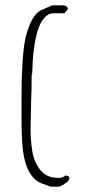

<svg xmlns="http://www.w3.org/2000/svg" viewBox="-20 -686 325 722"><path d="M146 7Q127 1 113.5 -10Q100 -21 88 -43Q67 -83 63 -158Q61 -192 61 -218V-332Q61 -397 65 -458Q68 -503 74 -534Q80 -565 93 -596Q107 -628 124 -641Q131 -647 151 -655Q164 -660 176 -666H216H219Q220 -665 222 -665L227 -664L231 -661Q234 -658 234 -657Q235 -655 235 -651L222 -636H180Q161 -636 145.5 -617.5Q130 -599 122 -571Q114 -546 109 -512Q104 -478 103 -453Q101 -421 101 -409L99 -404Q99 -348 97 -303L95 -202Q95 -158 101 -121Q106 -81 130 -49Q153 -17 201 -17Q216 -17 226 -26Q241 -26 241 -15Q241 -8 228.5 1.5Q216 11 203 16H170Z"/></svg>

Font: Amatic SC
Style: Regular
Weight: 400
Designer: Multiple Designers
Foundry: Vernon Adams
Version: Version 2.505